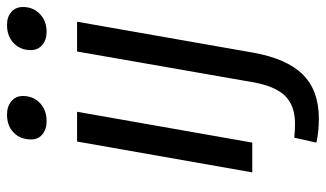

<svg xmlns="http://www.w3.org/2000/svg" viewBox="-211 -529 930 548"><g transform="rotate(-90 254.0 -255.0)"><path d="M130 -631Q130 -662 149.5 -681Q169 -700 201 -700Q224 -700 239 -687.5Q254 -675 254 -655Q254 -625 234 -606Q214 -587 182 -587Q159 -587 144.5 -599Q130 -611 130 -631ZM124 -500H209L121 0H36ZM385 -632Q385 -662 405 -681Q425 -700 457 -700Q480 -700 494 -687.5Q508 -675 508 -655Q508 -625 488 -606Q468 -587 437 -587Q414 -587 399.5 -599.5Q385 -612 385 -632ZM121 183 135 120Q157 122 175 122Q227 122 255 93Q283 64 294 -2L381 -500H466L378 1Q361 98 315.5 144Q270 190 190 190Q151 190 121 183Z"/></g></svg>

Font: Sarabun
Style: Italic
Weight: 400
Italic angle: -10°
Designer: Suppakit Chalermlarp | Katatrad Co.,Ltd.
Foundry: Cadson Demak Co.,Ltd.
Version: Version 1.000; ttfautohint (v1.6)